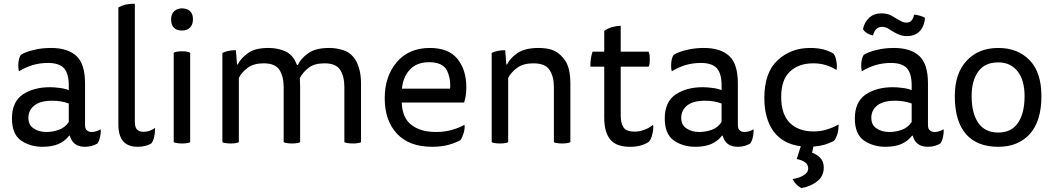

<svg xmlns="http://www.w3.org/2000/svg" viewBox="-20 -755 5563 1013"><path d="M348.6 -39.1Q355.5 -11.7 375 3.9Q394.5 19.5 427.7 19.5Q448.2 19.5 464.8 14.6Q481.4 9.8 494.1 2Q503.9 -11.7 507.8 -32.2Q511.7 -47.9 511.7 -63.5Q511.7 -68.4 510.7 -73.2Q503.9 -67.4 491.2 -63.5Q478.5 -58.6 463.9 -58.6Q449.2 -58.6 439.5 -66.4Q428.7 -74.2 428.7 -95.7Q428.7 -168.9 428.7 -314.5Q428.7 -417 383.8 -459Q337.9 -502 249 -502Q199.2 -502 157.2 -491.2Q115.2 -481.4 89.8 -465.8Q79.1 -449.2 77.1 -422.9Q75.2 -397.5 80.1 -378.9Q111.3 -398.4 150.4 -411.1Q190.4 -422.9 233.4 -422.9Q291 -422.9 317.4 -395.5Q342.8 -367.2 342.8 -304.7Q342.8 -295.9 342.8 -279.3Q321.3 -288.1 294.9 -291Q267.6 -294.9 243.2 -294.9Q158.2 -294.9 100.6 -256.8Q43 -217.8 43 -129.9Q43 -47.9 90.8 -13.7Q139.6 19.5 204.1 19.5Q253.9 19.5 288.1 4.9Q323.2 -10.7 344.7 -39.1Q346.7 -39.1 348.6 -39.1ZM342.8 -111.3Q323.2 -82 291 -70.3Q257.8 -58.6 225.6 -58.6Q185.5 -58.6 158.2 -77.1Q129.9 -94.7 129.9 -133.8Q129.9 -173.8 162.1 -199.2Q193.4 -223.6 255.9 -223.6Q281.2 -223.6 302.7 -219.7Q324.2 -215.8 342.8 -209Q342.8 -176.8 342.8 -111.3Z M778.3 2Q789.1 -11.7 793.9 -35.2Q797.9 -52.7 797.9 -70.3Q797.9 -75.2 797.9 -80.1Q786.1 -71.3 770.5 -65.4Q754.9 -59.6 736.3 -59.6Q714.8 -59.6 703.1 -71.3Q691.4 -82 691.4 -115.2Q691.4 -321.3 691.4 -735.4Q664.1 -735.4 641.6 -730.5Q619.1 -724.6 604.5 -715.8Q604.5 -685.5 604.5 -626Q604.5 -494.1 604.5 -98.6Q604.5 -39.1 629.9 -9.8Q655.3 19.5 706.1 19.5Q728.5 19.5 747.1 14.6Q765.6 9.8 778.3 2Z M896.5 -4.9Q903.3 -1 914.1 0Q924.8 2 940.4 2Q956.1 2 966.8 0Q976.6 -1 983.4 -4.9Q983.4 -162.1 983.4 -476.6Q976.6 -480.5 966.8 -482.4Q956.1 -484.4 940.4 -484.4Q924.8 -484.4 914.1 -482.4Q903.3 -480.5 896.5 -476.6Q896.5 -454.1 896.5 -407.2Q896.5 -306.6 896.5 -4.9ZM940.4 -710.9Q915 -710.9 898.4 -695.3Q882.8 -679.7 882.8 -653.3Q882.8 -624 897.5 -608.4Q912.1 -593.8 940.4 -593.8Q966.8 -593.8 982.4 -609.4Q998 -625 998 -654.3Q998 -681.6 982.4 -696.3Q966.8 -710.9 940.4 -710.9Z M1240.2 -343.8Q1254.9 -374 1287.1 -397.5Q1319.3 -420.9 1371.1 -420.9Q1431.6 -420.9 1454.1 -386.7Q1476.6 -351.6 1476.6 -293.9Q1476.6 -197.3 1476.6 -4.9Q1483.4 -1 1494.1 0Q1504.9 2 1520.5 2Q1536.1 2 1545.9 0Q1556.6 -1 1563.5 -4.9Q1563.5 -102.5 1563.5 -298.8Q1563.5 -311.5 1562.5 -325.2Q1562.5 -338.9 1561.5 -342.8Q1578.1 -374 1608.4 -397.5Q1638.7 -420.9 1692.4 -420.9Q1752 -420.9 1774.4 -386.7Q1796.9 -352.5 1796.9 -294.9Q1796.9 -198.2 1796.9 -4.9Q1803.7 -1 1814.5 0Q1825.2 2 1841.8 2Q1857.4 2 1867.2 0Q1877.9 -1 1884.8 -4.9Q1884.8 -107.4 1884.8 -311.5Q1884.8 -354.5 1877 -384.8Q1869.1 -416 1856.4 -437.5Q1832 -476.6 1793.9 -489.3Q1756.8 -502 1717.8 -502Q1643.6 -502 1605.5 -473.6Q1566.4 -445.3 1551.8 -412.1Q1549.8 -412.1 1546.9 -412.1Q1526.4 -465.8 1485.4 -484.4Q1444.3 -502 1396.5 -502Q1325.2 -502 1288.1 -474.6Q1251 -448.2 1234.4 -415Q1233.4 -415 1230.5 -415Q1228.5 -433.6 1224.6 -490.2Q1203.1 -490.2 1184.6 -486.3Q1166 -482.4 1153.3 -475.6Q1153.3 -453.1 1153.3 -407.2Q1153.3 -306.6 1153.3 -4.9Q1160.2 -1 1170.9 0Q1181.6 2 1197.3 2Q1212.9 2 1223.6 0Q1233.4 -1 1240.2 -4.9Q1240.2 -118.2 1240.2 -343.8Z M2428.7 -213.9Q2434.6 -232.4 2437.5 -252Q2440.4 -272.5 2440.4 -294.9Q2440.4 -385.7 2393.6 -444.3Q2346.7 -502 2248 -502Q2136.7 -502 2073.2 -426.8Q2009.8 -352.5 2009.8 -236.3Q2009.8 -119.1 2074.2 -49.8Q2138.7 19.5 2259.8 19.5Q2309.6 19.5 2347.7 8.8Q2385.7 -2 2409.2 -15.6Q2418.9 -28.3 2425.8 -51.8Q2433.6 -76.2 2430.7 -96.7Q2401.4 -80.1 2363.3 -69.3Q2325.2 -58.6 2280.3 -58.6Q2199.2 -58.6 2151.4 -95.7Q2102.5 -131.8 2099.6 -213.9Q2210 -213.9 2428.7 -213.9ZM2100.6 -287.1Q2106.4 -349.6 2143.6 -388.7Q2179.7 -426.8 2244.1 -426.8Q2316.4 -426.8 2338.9 -381.8Q2355.5 -345.7 2355.5 -305.7Q2355.5 -296.9 2354.5 -287.1Q2270.5 -287.1 2100.6 -287.1Z M2661.1 -343.8Q2676.8 -374 2709 -397.5Q2741.2 -420.9 2793.9 -420.9Q2856.4 -420.9 2878.9 -386.7Q2902.3 -352.5 2902.3 -294.9Q2902.3 -198.2 2902.3 -4.9Q2909.2 -1 2919.9 0Q2930.7 2 2946.3 2Q2961.9 2 2972.7 0Q2982.4 -1 2989.3 -4.9Q2989.3 -107.4 2989.3 -311.5Q2989.3 -390.6 2964.8 -430.7Q2939.5 -470.7 2903.3 -487.3Q2884.8 -496.1 2863.3 -499Q2841.8 -502 2821.3 -502Q2751 -502 2710.9 -475.6Q2671.9 -449.2 2655.3 -415Q2654.3 -415 2651.4 -415Q2649.4 -433.6 2645.5 -490.2Q2624 -490.2 2605.5 -486.3Q2586.9 -482.4 2574.2 -475.6Q2574.2 -453.1 2574.2 -407.2Q2574.2 -306.6 2574.2 -4.9Q2581.1 -1 2591.8 0Q2602.5 2 2618.2 2Q2633.8 2 2644.5 0Q2654.3 -1 2661.1 -4.9Q2661.1 -118.2 2661.1 -343.8Z M3106.4 -482.4Q3100.6 -465.8 3097.7 -446.3Q3094.7 -425.8 3094.7 -403.3Q3119.1 -403.3 3168 -403.3Q3168 -335.9 3168 -134.8Q3168 -56.6 3200.2 -18.6Q3231.4 19.5 3303.7 19.5Q3335.9 19.5 3360.4 12.7Q3384.8 5.9 3404.3 -7.8Q3416 -21.5 3421.9 -47.9Q3426.8 -65.4 3426.8 -82Q3426.8 -89.8 3425.8 -96.7Q3403.3 -78.1 3377 -69.3Q3351.6 -60.5 3329.1 -60.5Q3284.2 -60.5 3269.5 -83Q3254.9 -105.5 3254.9 -146.5Q3254.9 -231.4 3254.9 -403.3Q3292 -403.3 3402.3 -403.3Q3405.3 -409.2 3407.2 -418.9Q3408.2 -429.7 3408.2 -443.4Q3408.2 -456.1 3407.2 -465.8Q3405.3 -475.6 3402.3 -482.4Q3353.5 -482.4 3254.9 -482.4Q3254.9 -516.6 3254.9 -619.1Q3230.5 -618.2 3207 -611.3Q3184.6 -604.5 3168 -591.8Q3168 -555.7 3168 -482.4Q3153.3 -482.4 3106.4 -482.4Z M3793 -39.1Q3799.8 -11.7 3819.3 3.9Q3838.9 19.5 3872.1 19.5Q3892.6 19.5 3909.2 14.6Q3925.8 9.8 3938.5 2Q3948.2 -11.7 3952.1 -32.2Q3956.1 -47.9 3956.1 -63.5Q3956.1 -68.4 3955.1 -73.2Q3948.2 -67.4 3935.5 -63.5Q3922.9 -58.6 3908.2 -58.6Q3893.6 -58.6 3883.8 -66.4Q3873 -74.2 3873 -95.7Q3873 -168.9 3873 -314.5Q3873 -417 3828.1 -459Q3782.2 -502 3693.4 -502Q3643.6 -502 3601.6 -491.2Q3559.6 -481.4 3534.2 -465.8Q3523.4 -449.2 3521.5 -422.9Q3519.5 -397.5 3524.4 -378.9Q3555.7 -398.4 3594.7 -411.1Q3634.8 -422.9 3677.7 -422.9Q3735.4 -422.9 3761.7 -395.5Q3787.1 -367.2 3787.1 -304.7Q3787.1 -295.9 3787.1 -279.3Q3765.6 -288.1 3739.3 -291Q3711.9 -294.9 3687.5 -294.9Q3602.5 -294.9 3544.9 -256.8Q3487.3 -217.8 3487.3 -129.9Q3487.3 -47.9 3535.2 -13.7Q3584 19.5 3648.4 19.5Q3698.2 19.5 3732.4 4.9Q3767.6 -10.7 3789.1 -39.1Q3791 -39.1 3793 -39.1ZM3787.1 -111.3Q3767.6 -82 3735.4 -70.3Q3702.1 -58.6 3669.9 -58.6Q3629.9 -58.6 3602.5 -77.1Q3574.2 -94.7 3574.2 -133.8Q3574.2 -173.8 3606.4 -199.2Q3637.7 -223.6 3700.2 -223.6Q3725.6 -223.6 3747.1 -219.7Q3768.6 -215.8 3787.1 -209Q3787.1 -176.8 3787.1 -111.3Z M4183.6 84Q4209 88.9 4226.6 100.6Q4244.1 113.3 4244.1 132.8Q4244.1 156.2 4219.7 169.9Q4196.3 184.6 4162.1 189.5Q4168.9 205.1 4180.7 216.8Q4192.4 229.5 4208 237.3Q4255.9 229.5 4291 202.1Q4326.2 174.8 4326.2 128.9Q4326.2 97.7 4308.6 79.1Q4291 59.6 4264.6 50.8Q4267.6 40 4271.5 18.6Q4305.7 15.6 4333 7.8Q4359.4 -1 4379.9 -11.7Q4391.6 -25.4 4399.4 -51.8Q4404.3 -72.3 4404.3 -88.9Q4404.3 -94.7 4404.3 -98.6Q4376 -82 4343.8 -72.3Q4311.5 -61.5 4272.5 -61.5Q4193.4 -61.5 4147.5 -106.4Q4101.6 -151.4 4101.6 -244.1Q4101.6 -335 4148.4 -377.9Q4194.3 -420.9 4270.5 -420.9Q4305.7 -420.9 4335 -412.1Q4364.3 -404.3 4393.6 -385.7Q4397.5 -408.2 4392.6 -432.6Q4388.7 -458 4377.9 -471.7Q4356.4 -485.4 4325.2 -494.1Q4293.9 -502 4253.9 -502Q4153.3 -502 4083 -437.5Q4012.7 -373 4012.7 -237.3Q4012.7 -128.9 4061.5 -61.5Q4111.3 4.9 4205.1 16.6Q4198.2 39.1 4183.6 84Z M4795.9 -39.1Q4802.7 -11.7 4822.3 3.9Q4841.8 19.5 4875 19.5Q4895.5 19.5 4912.1 14.6Q4928.7 9.8 4941.4 2Q4951.2 -11.7 4955.1 -32.2Q4959 -47.9 4959 -63.5Q4959 -68.4 4958 -73.2Q4951.2 -67.4 4938.5 -63.5Q4925.8 -58.6 4911.1 -58.6Q4896.5 -58.6 4886.7 -66.4Q4876 -74.2 4876 -95.7Q4876 -168.9 4876 -314.5Q4876 -417 4831.1 -459Q4785.2 -502 4696.3 -502Q4646.5 -502 4604.5 -491.2Q4562.5 -481.4 4537.1 -465.8Q4526.4 -449.2 4524.4 -422.9Q4522.5 -397.5 4527.3 -378.9Q4558.6 -398.4 4597.7 -411.1Q4637.7 -422.9 4680.7 -422.9Q4738.3 -422.9 4764.6 -395.5Q4790 -367.2 4790 -304.7Q4790 -295.9 4790 -279.3Q4768.6 -288.1 4742.2 -291Q4714.8 -294.9 4690.4 -294.9Q4605.5 -294.9 4547.9 -256.8Q4490.2 -217.8 4490.2 -129.9Q4490.2 -47.9 4538.1 -13.7Q4586.9 19.5 4651.4 19.5Q4701.2 19.5 4735.4 4.9Q4770.5 -10.7 4792 -39.1Q4793.9 -39.1 4795.9 -39.1ZM4790 -111.3Q4770.5 -82 4738.3 -70.3Q4705.1 -58.6 4672.9 -58.6Q4632.8 -58.6 4605.5 -77.1Q4577.1 -94.7 4577.1 -133.8Q4577.1 -173.8 4609.4 -199.2Q4640.6 -223.6 4703.1 -223.6Q4728.5 -223.6 4750 -219.7Q4771.5 -215.8 4790 -209Q4790 -176.8 4790 -111.3ZM4860.4 -661.1Q4848.6 -668 4834 -671.9Q4819.3 -676.8 4802.7 -677.7Q4798.8 -657.2 4789.1 -646.5Q4779.3 -635.7 4761.7 -635.7Q4751 -635.7 4741.2 -639.6Q4732.4 -643.6 4722.7 -649.4Q4704.1 -661.1 4682.6 -672.9Q4661.1 -684.6 4628.9 -684.6Q4591.8 -684.6 4566.4 -662.1Q4541 -638.7 4533.2 -601.6Q4540 -588.9 4555.7 -579.1Q4571.3 -570.3 4585.9 -568.4Q4591.8 -589.8 4603.5 -601.6Q4615.2 -613.3 4633.8 -613.3Q4654.3 -613.3 4671.9 -600.6Q4689.5 -588.9 4710 -578.1Q4721.7 -572.3 4735.4 -568.4Q4749 -564.5 4765.6 -564.5Q4807.6 -564.5 4833 -590.8Q4857.4 -618.2 4860.4 -661.1Z M5247.1 -502Q5142.6 -502 5080.1 -434.6Q5017.6 -368.2 5017.6 -248Q5017.6 -114.3 5077.1 -46.9Q5135.7 19.5 5247.1 19.5Q5352.5 19.5 5414.1 -48.8Q5474.6 -117.2 5474.6 -248Q5474.6 -372.1 5413.1 -436.5Q5350.6 -502 5247.1 -502ZM5106.4 -248Q5106.4 -330.1 5141.6 -377.9Q5175.8 -425.8 5247.1 -425.8Q5312.5 -425.8 5349.6 -377.9Q5385.7 -330.1 5385.7 -248Q5385.7 -158.2 5351.6 -107.4Q5316.4 -55.7 5247.1 -55.7Q5176.8 -55.7 5141.6 -106.4Q5106.4 -157.2 5106.4 -248Z"/></svg>

Font: cl
Style: Regular
Weight: 400
Designer: Mitja Miklavcic
Version: Version 1.0